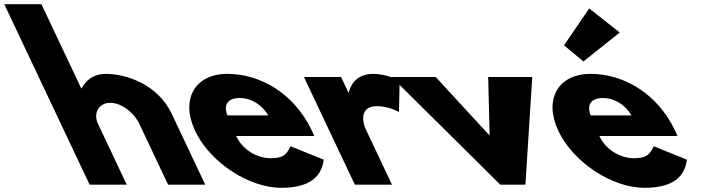

<svg xmlns="http://www.w3.org/2000/svg" viewBox="-367 -880 3382 915"><path d="M60 0H237L99.9 -290C75.8 -341 104.6 -390 157.6 -390C214.6 -390 272.8 -341 296.9 -290L434 0H611L451.2 -338C383.6 -481 230.4 -528 136.4 -528C80.4 -528 43.1 -499 22 -459H20L-169.6 -860H-346.6Z M1130.3 -232C1128.5 -238 1123.3 -249 1120 -256C1034.9 -436 872.4 -528 716.4 -528C561.4 -528 492.1 -406 563 -256C633.4 -107 818.1 15 973.1 15C1087.1 15 1163.6 -22 1175.7 -119L1017.5 -183C996.2 -137 976.4 -126 919.4 -126C874.4 -126 795.7 -153 758.3 -232ZM717 -330C697.8 -377 714.8 -413 775.8 -413C827.8 -413 878.5 -384 912 -330Z M1324 0H1501L1373.4 -270C1367.2 -283 1337.2 -374 1429.2 -374C1488.2 -374 1534.4 -346 1534.4 -346L1537.5 -496C1537.5 -496 1476.4 -528 1410.4 -528C1309.4 -528 1295.5 -439 1295.5 -439H1293.5L1258.5 -513H1081.5Z M1709.5 -513H1499.5L2017 0H2137L2169.5 -513H1959.5L1966.4 -234Z M2321.1 -664 2413.5 -587 2586.3 -725 2440.9 -840ZM2861.3 -232C2859.5 -238 2854.3 -249 2851 -256C2765.9 -436 2603.4 -528 2447.4 -528C2292.4 -528 2223.1 -406 2294 -256C2364.4 -107 2549.1 15 2704.1 15C2818.1 15 2894.6 -22 2906.7 -119L2748.5 -183C2727.2 -137 2707.4 -126 2650.4 -126C2605.4 -126 2526.7 -153 2489.3 -232ZM2448 -330C2428.8 -377 2445.8 -413 2506.8 -413C2558.8 -413 2609.5 -384 2643 -330Z"/></svg>

Font: Hussar
Style: BdOpOblFive
Weight: 700
Foundry: Cannot Into Space Fonts
Version: Version 2.00